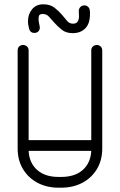

<svg xmlns="http://www.w3.org/2000/svg" viewBox="-20 -868 557 892"><path d="M404 -634Q404 -645 411.5 -652Q419 -659 430 -659Q440 -659 447.5 -652Q455 -645 455 -634V-178Q455 -124 430.5 -83Q406 -42 363 -19Q320 4 264 4H252Q197 4 154 -19Q111 -42 86.5 -83Q62 -124 62 -178V-634Q62 -645 69 -652Q76 -659 87 -659Q98 -659 105.5 -652Q113 -645 113 -634V-217H404ZM252 -46H264Q328 -46 364.5 -78.5Q401 -111 404 -167H113Q116 -111 152.5 -78.5Q189 -46 252 -46ZM346 -817Q346 -828 353.5 -835.5Q361 -843 372 -843Q382 -843 389 -836.5Q396 -830 397 -821Q398 -816 398 -811.5Q398 -807 398 -803Q398 -758 376 -736Q354 -714 318 -714Q287 -714 267.5 -729.5Q248 -745 232 -763Q218 -779 207 -791Q196 -803 179 -803Q167 -803 163 -798Q159 -793 159 -779Q159 -769 164 -748Q165 -744 165 -740Q165 -729 158 -722Q151 -715 140 -715Q121 -715 116 -732Q110 -753 110 -769Q110 -802 129 -825Q148 -848 181 -848Q213 -848 233 -832.5Q253 -817 269 -798Q282 -782 292.5 -770Q303 -758 319 -758Q335 -758 341 -768Q347 -778 347 -792Q347 -806 346 -817Z"/></svg>

Font: Libertine Sup
Style: Regular
Weight: 400
Designer: Bastien Sozeau
Foundry: NBR — Bastien Sozeau
Version: Version 2.003; ttfautohint (v1.8.4.7-5d5b);gftools[0.9.33]